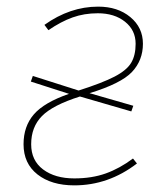

<svg xmlns="http://www.w3.org/2000/svg" viewBox="-20 -549 508 579"><path d="M381 -71 393 -56Q307 10 204 10Q135 10 93 -23Q51 -56 51 -114Q51 -168 82 -204Q113 -240 188 -266L73 -303L79 -320L217 -276Q289 -299 325.5 -318Q362 -337 375.5 -359.5Q389 -382 389 -417Q389 -458 357 -483.5Q325 -509 275 -509Q234 -509 199 -496.5Q164 -484 126 -458L114 -474Q191 -529 276 -529Q335 -529 373 -497.5Q411 -466 411 -417Q411 -367 378 -332Q345 -297 250 -268L382 -230L376 -213L221 -258Q139 -232 106.5 -199Q74 -166 74 -114Q74 -65 110 -38Q146 -11 204 -11Q257 -11 299 -26Q341 -41 381 -71Z"/></svg>

Font: Fira Sans Thin
Style: Italic
Weight: 250
Italic angle: -8°
Designer: Carrois Corporate & Edenspiekermann AG
Foundry: Carrois Corporate GbR & Edenspiekermann AG
Version: Version 4.203